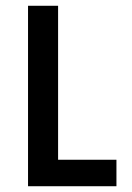

<svg xmlns="http://www.w3.org/2000/svg" viewBox="-20 -645 457 665"><path d="M77.1 0V-625H181.2V-91.7H383.3V0Z"/></svg>

Font: Afacad Flux Medium
Style: Regular
Weight: 500
Designer: Kristian Moeller
Foundry: Dicotype
Version: Version 1.100